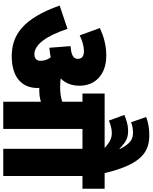

<svg xmlns="http://www.w3.org/2000/svg" viewBox="101 -1037 936 1178"><g transform="rotate(90 569.0 -448.0)"><path d="M520 -211C520 -214 519 -218 519 -221C523 -221 526 -221 530 -221C555 -221 580 -223 604 -231V0H771V-486H893V0H1060V-486H1138V-622H1042C986 -862 902 -896 807 -896C765 -896 728 -888 698 -877L730 -784C750 -792 772 -796 793 -796C831 -796 860 -784 895 -714H891C847 -759 819 -766 780 -766C749 -766 715 -756 685 -743L720 -648C745 -659 772 -666 795 -666C824 -666 847 -659 888 -622H554V-486H604V-362C575 -352 547 -349 515 -349C495 -349 478 -350 463 -352L462 -353C491 -382 506 -421 506 -468C506 -562 440 -632 322 -632C254 -632 201 -615 152 -593L197 -469C231 -486 265 -495 295 -495C323 -495 341 -483 341 -458C341 -432 322 -417 263 -413L273 -283C294 -285 314 -287 332 -291C346 -272 353 -252 353 -228C353 -205 339 -191 313 -191C253 -191 200 -265 157 -394L14 -346C94 -120 196 -52 325 -52C449 -52 520 -110 520 -211Z"/></g></svg>

Font: Noto Sans Devanagari UI SemiCondensed Black
Style: Regular
Weight: 900
Width: 4
Designer: Jelle Bosma - Monotype Design Team
Foundry: Monotype Imaging Inc.
Version: Version 2.004